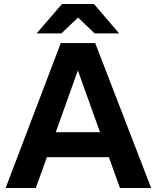

<svg xmlns="http://www.w3.org/2000/svg" viewBox="-20 -934 779 954"><path d="M576 0H731L453 -720H282L8 0H158L213 -153H521ZM162 -768H285L368 -847L450 -768H572L447 -914H288ZM257 -277 367 -584 477 -277Z"/></svg>

Font: Aspekta 650
Style: Regular
Weight: 650
Designer: Ivo Dolenc
Version: Version 2.000